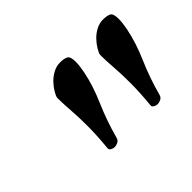

<svg xmlns="http://www.w3.org/2000/svg" viewBox="-64 -810 487 487"><g transform="rotate(-45 179.5 -566.0)"><path d="M175 -691Q190 -691 197.5 -687Q205 -683 205 -664Q205 -650 201 -630Q193 -590 174 -546.5Q155 -503 142 -455Q140 -447 133.5 -444Q127 -441 122 -441Q117 -441 111.5 -444Q106 -447 107 -453Q109 -474 110 -492.5Q111 -511 111 -528Q111 -561 109 -586Q107 -611 107 -633Q108 -639 114 -649Q120 -659 129 -668.5Q138 -678 150 -684.5Q162 -691 175 -691ZM329 -691Q344 -691 351.5 -687Q359 -683 359 -664Q359 -650 355 -630Q347 -590 328 -546.5Q309 -503 296 -455Q294 -447 287.5 -444Q281 -441 276 -441Q271 -441 265.5 -444Q260 -447 261 -453Q263 -474 264 -492.5Q265 -511 265 -528Q265 -561 263 -586Q261 -611 261 -633Q262 -639 268 -649Q274 -659 283 -668.5Q292 -678 304 -684.5Q316 -691 329 -691Z"/></g></svg>

Font: Vermiglione SemiBold
Style: Italic
Weight: 600
Italic angle: -11°
Version: Version 1.000